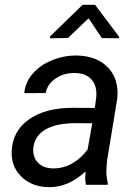

<svg xmlns="http://www.w3.org/2000/svg" viewBox="-20 -770 573 800"><path d="M476.1 -617.2V-610.4L404.3 -611.3L349.1 -693.8L263.2 -611.8L188.5 -610.4V-618.2L324.2 -750H376ZM338.4 0Q335 -14.2 335 -27.8L336.4 -55.7Q263.7 11.7 182.1 9.8Q112.3 8.8 68.6 -34.4Q24.9 -77.6 28.8 -142.6Q33.7 -226.6 102.3 -273.7Q170.9 -320.8 282.7 -320.8L375 -320.3L380.9 -362.3Q385.7 -409.7 362.5 -437.3Q339.4 -464.8 293 -465.8Q247.6 -466.8 212.6 -443.6Q177.7 -420.4 169.9 -382.3L81.1 -381.8Q85.4 -428.2 117.2 -464.1Q148.9 -500 198.7 -519.8Q248.5 -539.6 301.8 -538.6Q384.3 -536.6 430.2 -488.5Q476.1 -440.4 468.8 -360.8L425.8 -99.1L423.3 -61.5Q422.4 -34.7 429.2 -8.3L428.2 0ZM199.7 -68.4Q242.2 -67.4 280 -88.6Q317.9 -109.9 345.2 -147.5L364.3 -256.3L297.4 -256.8Q213.9 -256.8 169.4 -230.5Q125 -204.1 119.1 -155.8Q114.7 -118.7 136.5 -94Q158.2 -69.3 199.7 -68.4Z"/></svg>

Font: TypoPRO Roboto
Style: Italic
Weight: 400
Italic angle: -12°
Designer: Google
Version: Version 2.136; 2016